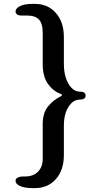

<svg xmlns="http://www.w3.org/2000/svg" viewBox="-20 -819 501 989"><path d="M60 112Q60 102 71 96Q82 90 100 90H110Q151 90 175.5 65.5Q200 41 200 0V-179Q200 -236 226 -269Q252 -302 293 -323Q299 -326 299 -329Q299 -334 293 -335Q253 -350 226.5 -387.5Q200 -425 200 -489V-649Q200 -698 180.5 -718.5Q161 -739 120 -739H90Q75 -739 67.5 -745Q60 -751 60 -760Q60 -775 82 -787Q104 -799 150 -799H159Q227 -799 268 -752Q309 -705 309 -628V-492Q309 -427 333 -387Q357 -347 391 -347Q421 -347 421 -327Q421 -306 391 -306Q357 -306 333 -269Q309 -232 309 -171V-20Q309 57 268 103.5Q227 150 159 150H150Q108 150 84 139.5Q60 129 60 112Z"/></svg>

Font: Raigarh
Style: Bold
Weight: 700
Designer: jaikishan Patel
Foundry: MagicType
Version: Version 1.000